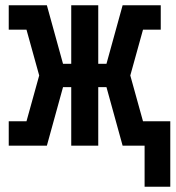

<svg xmlns="http://www.w3.org/2000/svg" viewBox="-20 -550 663 725"><path d="M526 155V0H443L382 -221H351V0H249V-221H218L157 0H13V-92H80L128 -265L80 -438H13V-530H157L218 -309H249V-530H351V-309H382L443 -530H587V-438H520L472 -265L520 -92H623V155Z"/></svg>

Font: Iosevka Curly Slab SmBdEx
Style: Regular
Weight: 600
Width: 7
Monospace: yes
Designer: Belleve Invis
Foundry: Belleve Invis
Version: Version 11.1.0; ttfautohint (v1.8.3)